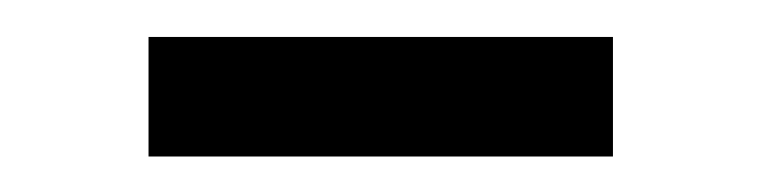

<svg xmlns="http://www.w3.org/2000/svg" viewBox="-20 -539 423 106"><path d="M62 -452.6V-518.6H318.4V-452.6Z"/></svg>

Font: Arian AMU
Style: Regular
Weight: 400
Designer: Ruben Hakobyan (Tarumian)
Foundry: Ruben Hakobyan (Tarumian)
Version: Version 4.003